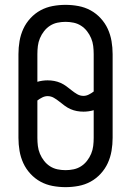

<svg xmlns="http://www.w3.org/2000/svg" viewBox="-20 -763 540 791"><path d="M250 8Q223 8 196.5 3Q170 -2 147 -14.5Q124 -27 105.5 -47Q87 -67 76 -91Q65 -115 60.5 -141.5Q56 -168 56 -195V-540Q56 -567 60.5 -593.5Q65 -620 76 -644Q87 -668 105.5 -688Q124 -708 147 -720.5Q170 -733 196.5 -738Q223 -743 250 -743Q277 -743 303.5 -738Q330 -733 353 -720.5Q376 -708 394.5 -688Q413 -668 424 -644Q435 -620 439.5 -593.5Q444 -567 444 -540V-195Q444 -168 439.5 -141.5Q435 -115 424 -91Q413 -67 394.5 -47Q376 -27 353 -14.5Q330 -2 303.5 3Q277 8 250 8ZM324 -368Q335 -368 346 -373.5Q357 -379 366 -386V-540Q366 -557 364 -573.5Q362 -590 355.5 -605.5Q349 -621 338.5 -634.5Q328 -648 314 -657Q300 -666 283.5 -669.5Q267 -673 250 -673Q233 -673 216.5 -669.5Q200 -666 186 -657Q172 -648 161.5 -634.5Q151 -621 144.5 -605.5Q138 -590 136 -573.5Q134 -557 134 -540V-426Q144 -429 155 -430.5Q166 -432 176 -432Q190 -432 203.5 -429.5Q217 -427 229.5 -421.5Q242 -416 253.5 -407.5Q265 -399 275.5 -390.5Q286 -382 298 -375Q310 -368 324 -368ZM250 -62Q267 -62 283.5 -65.5Q300 -69 314 -78Q328 -87 338.5 -100.5Q349 -114 355.5 -129.5Q362 -145 364 -161.5Q366 -178 366 -195V-309Q356 -306 345 -304.5Q334 -303 324 -303Q310 -303 296.5 -305.5Q283 -308 270.5 -313.5Q258 -319 246.5 -327.5Q235 -336 224.5 -344.5Q214 -353 202 -360Q190 -367 176 -367Q165 -367 154 -361.5Q143 -356 134 -349V-195Q134 -178 136 -161.5Q138 -145 144.5 -129.5Q151 -114 161.5 -100.5Q172 -87 186 -78Q200 -69 216.5 -65.5Q233 -62 250 -62Z"/></svg>

Font: Iosevka Term Curly
Style: Regular
Weight: 400
Designer: Belleve Invis
Foundry: Belleve Invis
Version: Version 32.3.0